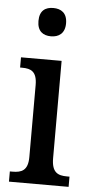

<svg xmlns="http://www.w3.org/2000/svg" viewBox="-54 -792 395 824"><g transform="rotate(5 143.5 -379.5)"><path d="M142 -637C175 -637 202 -654 202 -698C202 -743 175 -759 142 -759C108 -759 83 -743 83 -698C83 -654 108 -637 142 -637ZM17 0H274V-44H263C224 -44 197 -55 197 -117V-536H22V-492H31C69 -492 95 -481 95 -423V-113C95 -54 67 -44 28 -44H17Z"/></g></svg>

Font: Noto Serif Condensed Medium
Style: Regular
Weight: 500
Width: 3
Designer: Monotype Design Team
Foundry: Monotype Imaging Inc.
Version: Version 2.015